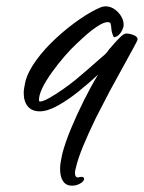

<svg xmlns="http://www.w3.org/2000/svg" viewBox="-20 -540 455 607"><path d="M207 47Q189 47 179.5 33Q170 19 170 -6Q170 -17 172 -28.5Q174 -40 177 -54Q186 -89 204.5 -133.5Q223 -178 245.5 -223Q268 -268 290 -304Q262 -278 228.5 -251Q195 -224 162.5 -206Q130 -188 106 -188Q81 -188 68 -203.5Q55 -219 55 -246Q55 -254 56.5 -262.5Q58 -271 60 -281Q68 -313 94.5 -349.5Q121 -386 158 -420Q195 -454 233 -480Q271 -506 301 -518Q306 -519 309 -519.5Q312 -520 314 -520Q330 -520 344 -509.5Q358 -499 365.5 -484Q373 -469 370 -454Q360 -425 340 -422Q336 -430 334 -437.5Q332 -445 332 -451Q331 -461 329.5 -465.5Q328 -470 320 -470Q308 -470 287.5 -456.5Q267 -443 245 -423Q223 -403 204 -384Q184 -363 163 -336.5Q142 -310 126 -284Q110 -258 105 -238Q101 -219 106 -219Q116 -219 135.5 -230Q155 -241 178 -257Q201 -273 218 -287Q234 -300 253.5 -317Q273 -334 290 -349Q307 -364 313 -369Q319 -375 325 -384Q348 -411 360 -422.5Q372 -434 379 -434Q390 -434 402.5 -429Q415 -424 415 -416Q415 -412 401 -387L327 -252Q305 -210 283 -167Q258 -115 243 -78.5Q228 -42 222 -18Q217 -1 217 7Q217 21 227 21L231 20Q232 20 234 19.5Q236 19 237 19Q246 19 246 26Q245 34 233 40.5Q221 47 207 47Z"/></svg>

Font: Birthstone Bounce Medium
Style: Regular
Weight: 500
Designer: Robert E. Leuschke
Foundry: Rob Leuschke
Version: Version 1.010; ttfautohint (v1.8.3)